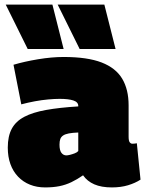

<svg xmlns="http://www.w3.org/2000/svg" viewBox="-20 -809 636 839"><path d="M14 -164Q14 -214 31.5 -246.5Q49 -279 86 -298.5Q123 -318 181.5 -328.5Q240 -339 322 -344V-346Q322 -363 300.5 -370Q279 -377 241 -377Q219 -377 191 -374.5Q163 -372 133 -366.5Q103 -361 73 -353L39 -526Q86 -540 146 -550Q206 -560 258 -560Q362 -560 424 -536Q486 -512 514 -465Q542 -418 542 -349V-212Q542 -193 547 -187Q552 -181 558 -181Q563 -181 568.5 -181.5Q574 -182 578 -183L594 -24Q571 -9 539.5 0.5Q508 10 469 10Q423 10 392 -3.5Q361 -17 343 -43Q317 -25 292 -13Q267 -1 239.5 4.5Q212 10 177 10Q141 10 111 -2Q81 -14 59 -37Q37 -60 25.5 -92Q14 -124 14 -164ZM240 -177Q240 -152 248.5 -141Q257 -130 270 -130Q276 -130 286 -132.5Q296 -135 306.5 -139Q317 -143 322 -149V-230Q297 -229 281 -226Q265 -223 256 -217Q247 -211 243.5 -201.5Q240 -192 240 -177ZM101 -595 5 -789H209L258 -595ZM328 -595 232 -789H436L485 -595Z"/></svg>

Font: Georama Black
Style: Regular
Weight: 900
Designer: Jean-Baptiste Levee
Foundry: Production Type
Version: Version 1.001